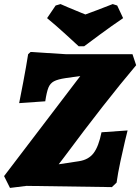

<svg xmlns="http://www.w3.org/2000/svg" viewBox="-41 -915 688 942"><path d="M89 -3 8 7 -21 -51 353 -542 282 -532Q242 -526 223.5 -516Q205 -506 196.5 -485Q188 -464 181 -418L53 -409Q58 -433 73 -512Q88 -591 97 -649L109 -660L284 -649H609L627 -595Q475 -415 273 -143Q249 -111 247 -109L346 -124Q393 -131 418 -163.5Q443 -196 457 -266L585 -275Q582 -263 572.5 -224Q563 -185 550 -124Q537 -63 531 -19L508 3ZM372 -688H345Q331 -701 283.5 -744.5Q236 -788 190 -826L232 -888L256 -895Q275 -886 358 -852L378 -844Q428 -862 512 -895L534 -888L563 -826Q507 -788 448 -744.5Q389 -701 372 -688Z"/></svg>

Font: Alegreya Black
Style: Italic
Weight: 900
Italic angle: -7°
Designer: Juan Pablo del Peral
Foundry: Huerta Tipografica
Version: Version 2.007; ttfautohint (v1.6)